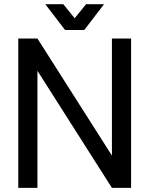

<svg xmlns="http://www.w3.org/2000/svg" viewBox="-20 -909 723 929"><path d="M161.1 -722.7H68.4V0H161.1V-566.4L521.5 0H614.3V-722.7H521.5V-156.2ZM286.1 -888.7H199.2L294.9 -763.7H387.7ZM396.5 -888.7 294.9 -763.7H387.7L483.4 -888.7Z"/></svg>

Font: Giphurs SC
Style: Regular
Weight: 400
Version: Version 0.920